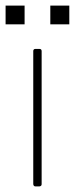

<svg xmlns="http://www.w3.org/2000/svg" viewBox="-31 -667 268 687"><path d="M96 0Q89 0 88 -8V-484Q88 -492 96 -492H110Q118 -492 118 -484V-8Q118 -1 110 0ZM57 -580H-11V-647H57ZM217 -580H149V-647H217Z"/></svg>

Font: YamahaIndonesia935. App Thin
Style: Regular
Weight: 100
Designer: Dalton Maag Ltd
Foundry: Dalton Maag Ltd
Version: Version 1.002